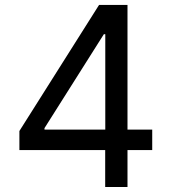

<svg xmlns="http://www.w3.org/2000/svg" viewBox="-20 -747 685 767"><path d="M57.5 -147.4H400.2V0H489.3V-147.4H588.1V-229.4H489.3V-727.3H375.7L57.5 -223.7ZM157.7 -229.4V-235.1L394.9 -610.4H400.6V-229.4Z"/></svg>

Font: Margiela Sans Text
Style: Regular
Weight: 400
Designer: Stefan Endress, Andreas Faust
Version: Version 1.100;FEAKit 1.0